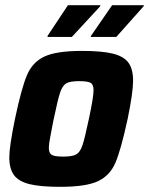

<svg xmlns="http://www.w3.org/2000/svg" viewBox="-20 -715 577 743"><path d="M16 -106Q16 -148 38 -255Q63 -374 84.5 -424.5Q106 -475 152.5 -496.5Q199 -518 298 -518Q374 -518 416.5 -507.5Q459 -497 477 -472.5Q495 -448 495 -403Q495 -357 474 -255Q448 -135 426.5 -85Q405 -35 358.5 -13.5Q312 8 213 8Q136 8 94 -2.5Q52 -13 34 -37.5Q16 -62 16 -106ZM324 -255Q342 -339 342 -366Q342 -388 330.5 -394.5Q319 -401 286 -401Q251 -401 236.5 -392.5Q222 -384 213 -358Q204 -332 188 -255Q188 -255 181 -220Q180 -213 174.5 -185Q169 -157 169 -143Q169 -122 180.5 -115.5Q192 -109 225 -109Q260 -109 275 -117.5Q290 -126 299 -152.5Q308 -179 324 -255ZM164 -572V-576L243 -695H368V-691L258 -572ZM331 -572 332 -576 414 -695H537L536 -691L430 -572Z"/></svg>

Font: Saira Semi Condensed
Style: Bold Italic
Weight: 700
Width: 4
Italic angle: -12°
Designer: Hector Gatti with collaboration of the Omnibus-Type team
Foundry: Omnibus-Type
Version: Version 1.001; ttfautohint (v1.8)